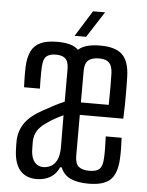

<svg xmlns="http://www.w3.org/2000/svg" viewBox="-54 -799 649 850"><g transform="rotate(5 270.5 -374.0)"><path d="M140.4 6.4Q93.8 6.4 68 -22.3Q42.1 -50.9 38.6 -109Q38.1 -121.6 37.7 -134.6Q37.3 -147.6 37.8 -159.3Q40.9 -204.9 66.4 -238.4Q91.8 -271.8 142.8 -298.9Q164.6 -311.3 187.8 -323.4Q211 -335.5 234.8 -345.6Q234.8 -369.3 234.8 -393Q234.8 -416.7 234.8 -440.3Q234.8 -464 234.8 -487.7Q234.8 -509.3 229.5 -522.9Q224.2 -536.6 211.5 -543.1Q198.8 -549.7 177.3 -549.7Q149.2 -549.7 135.5 -537Q121.9 -524.3 120.4 -489.6Q119.9 -478.2 119.6 -461Q119.4 -443.9 119.6 -425.9Q119.9 -407.8 120.4 -393.6H49.9Q49.4 -405.9 48.9 -421.7Q48.4 -437.4 48.4 -453.5Q48.4 -469.5 48.9 -482.9Q50.6 -526.7 64 -554.1Q77.5 -581.4 105.6 -594.1Q133.6 -606.8 179.7 -606.8Q212.7 -606.8 235.7 -600.3Q258.7 -593.8 273.1 -579.6Q289.4 -594.2 313.6 -600.5Q337.8 -606.8 370.7 -606.8Q437.8 -606.8 468 -578Q498.2 -549.3 500.7 -482.9Q501.2 -471.3 501.4 -452.7Q501.7 -434 501.9 -409.4Q502.1 -384.7 501.6 -355.5Q501.1 -326.2 499.7 -293.3H306.5Q306.5 -248.5 306.5 -203Q306.5 -157.6 306.5 -112.3Q306.5 -76.9 322.3 -63.6Q338.1 -50.3 370.3 -50.3Q401.4 -50.3 415 -63.6Q428.5 -76.9 430 -112.3Q431 -130.2 430.8 -154.5Q430.6 -178.8 429.2 -208.4H499.7Q501.1 -187.1 501.4 -162.7Q501.7 -138.4 500.7 -118.7Q498.2 -51.5 469 -22.4Q439.9 6.8 371.1 6.8Q320.9 6.8 290.4 -7.8Q259.9 -22.4 246.9 -54.7H239.9Q227.7 -25.2 201.8 -9.4Q175.8 6.4 140.4 6.4ZM165.3 -48.9Q181.8 -48.9 198 -56.8Q214.1 -64.6 224.9 -85.4Q235.7 -106.1 235.8 -144.6Q235.8 -177.7 235.3 -213.1Q234.8 -248.6 234.8 -285.3Q219.3 -278.3 200.4 -268.1Q181.5 -258 158.7 -241.5Q134.3 -224.3 122.8 -205.7Q111.2 -187 109.5 -159.3Q109.4 -151.1 109.6 -138.6Q109.8 -126.1 110.3 -113.8Q112.8 -82.7 127.2 -65.8Q141.5 -48.9 165.3 -48.9ZM306.5 -348.6H430.2Q431 -391.4 430.9 -430.9Q430.8 -470.3 430 -489.6Q428.4 -521.9 414.6 -535.8Q400.8 -549.7 370.7 -549.7Q337.9 -549.7 322.2 -535.8Q306.5 -521.9 306.5 -489.6Q306.5 -450.8 306.5 -415.9Q306.5 -381.1 306.5 -348.6ZM253 -640 324.9 -755.2H378.4L304.2 -640Z"/></g></svg>

Font: Big Shoulders Thin
Style: Regular
Weight: 100
Designer: Patric King
Foundry: XO Type Co
Version: Version 2.002